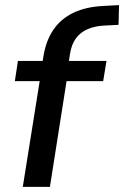

<svg xmlns="http://www.w3.org/2000/svg" viewBox="-20 -730 485 750"><path d="M69 0 135 -413H38L50 -492H165L144 -474L150 -512Q160 -572 189 -614.5Q218 -657 267.5 -680.5Q317 -704 388 -707L445 -710L443 -633L385 -630Q349 -628 321 -615.5Q293 -603 276 -579.5Q259 -556 253 -517L248 -484L240 -492H396L383 -413H240L175 0Z"/></svg>

Font: Nunito Sans 10pt SemiBold
Style: Italic
Weight: 600
Italic angle: -9°
Designer: Vernon Adams
Foundry: Vernon Adams
Version: Version 3.101;gftools[0.9.27]